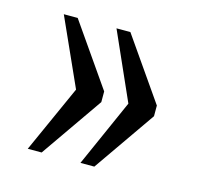

<svg xmlns="http://www.w3.org/2000/svg" viewBox="-66 -531 547 521"><g transform="rotate(15 207.0 -270.0)"><path d="M201 -81 285 -270 201 -459H240L361 -285V-255L240 -81ZM53 -81 138 -270 53 -459H92L213 -285V-255L92 -81Z"/></g></svg>

Font: Noto Serif Khmer ExtraCondensed
Style: Regular
Weight: 400
Width: 2
Designer: Danh Hong and the Monotype Design Team
Foundry: Monotype Imaging Inc.
Version: Version 2.004